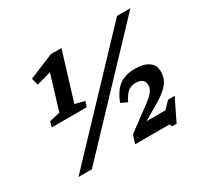

<svg xmlns="http://www.w3.org/2000/svg" viewBox="-148 -910 1192 1129"><g transform="rotate(-30 447.5 -345.0)"><path d="M93.5 0 763.5 -707H854.5L184.5 0ZM822 -130.5 749.5 17.5H720L711.5 0H478.5L496.5 -57L615 -145Q660 -176 682.2 -196.2Q704.5 -216.5 712.2 -232Q720 -247.5 720 -264Q720 -286 704.5 -298.8Q689 -311.5 661 -311.5Q627.5 -311.5 606.2 -293Q585 -274.5 566.5 -234.5L523 -255Q551 -326 592 -355.8Q633 -385.5 700 -385.5Q757 -385.5 790.2 -362.5Q823.5 -339.5 823.5 -295.5Q823.5 -268 813.2 -243Q803 -218 772.5 -190.5Q742 -163 681 -129L604 -84H732L777.5 -130.5ZM185 -383.5 256 -617 157.5 -590 145.5 -637 315 -707H386L287 -383.5L352 -367.5L341 -331H103L113.5 -367.5Z"/></g></svg>

Font: Newsreader 6pt Medium
Style: Italic
Weight: 500
Italic angle: -17°
Designer: Hugues Gentile
Foundry: Production Type
Version: Version 1.003; ttfautohint (v1.8.3)